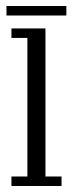

<svg xmlns="http://www.w3.org/2000/svg" viewBox="-20 -618 240 638"><path d="M18 0V-31.5H71V-492H18V-523.5H131V-31.5H184.5V0ZM1.5 -566.5V-598H200.5V-566.5Z"/></svg>

Font: Imbue Light
Style: Regular
Weight: 300
Designer: Tyler Finck
Foundry: Etcetera Type Company
Version: Version 1.102